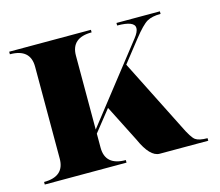

<svg xmlns="http://www.w3.org/2000/svg" viewBox="-79 -608 812 709"><g transform="rotate(-15 327.0 -254.0)"><path d="M244.1 -429.7V-147.5L469.7 -435.5Q486.3 -456.5 486.3 -470.7Q486.3 -498 419.9 -498V-507.8H585.9V-498Q553.7 -498 534.2 -487.3Q514.6 -476.1 479.5 -431.6L415 -349.6L552.7 -76.2Q575.2 -29.3 588.9 -19.5Q602.5 -9.8 634.8 -9.8V0H449.2Q412.1 0 379.9 -72.3L308.6 -212.9L244.1 -131.8V-78.1Q244.1 -9.8 322.3 -9.8V0H9.8V-9.8Q87.9 -9.8 87.9 -78.1V-429.7Q87.9 -498 9.8 -498V-507.8H322.3V-498Q244.1 -498 244.1 -429.7Z"/></g></svg>

Font: spinweradC
Style: Bold
Weight: 700
Width: 7
Version: Version 0.3